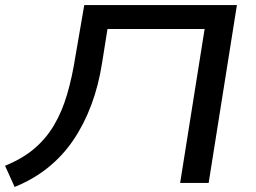

<svg xmlns="http://www.w3.org/2000/svg" viewBox="-30 -725 1013 761"><path d="M28 16 -10 -68Q59 -96 106 -136Q153 -176 184.5 -229.5Q216 -283 236 -351Q256 -419 269 -502L304 -705H909L797 0H684L781 -610H396L375 -478Q361 -387 332 -309.5Q303 -232 260.5 -169.5Q218 -107 160 -60.5Q102 -14 28 16Z"/></svg>

Font: Nunito Sans 7pt Expanded Medium
Style: Italic
Weight: 500
Width: 7
Italic angle: -9°
Designer: Vernon Adams
Foundry: Vernon Adams
Version: Version 3.101;gftools[0.9.27]